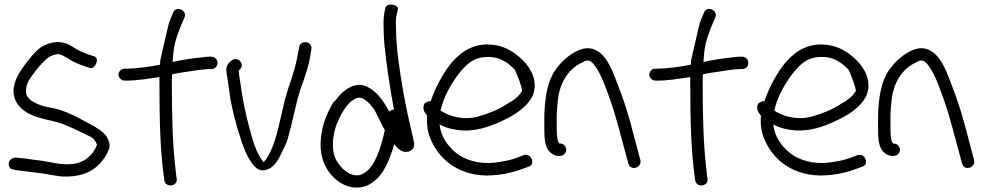

<svg xmlns="http://www.w3.org/2000/svg" viewBox="-20 -761 4440 867"><path d="M475 -106C471 -143 447 -165 420 -181C410 -188 397 -196 382 -203C368 -210 353 -219 336 -228C303 -245 267 -262 227 -271L179 -281C157 -287 127 -300 115 -312C103 -324 97 -331 97 -352C98 -361 99 -372 104 -385C108 -396 123 -419 148 -450C173 -480 192 -499 204 -505C224 -515 240 -520 258 -513L284 -499C305 -484 332 -472 360 -463L380 -456C398 -447 412 -463 416 -480C420 -490 418 -505 398 -509L377 -516C364 -521 352 -525 342 -530C322 -539 306 -553 282 -564H281C243 -577 209 -571 176 -554C154 -543 131 -519 104 -484C77 -449 60 -422 53 -404C46 -386 42 -369 41 -354C41 -295 77 -264 118 -244C163 -223 215 -218 261 -202C303 -186 351 -162 390 -143C406 -133 411 -126 418 -107C402 -64 367 -29 311 -21C257 -13 206 -31 154 -37C124 -40 95 -46 66 -48L48 -50C47 -50 34 -46 30 -42C16 -32 17 -14 25 -3C29 1 34 4 42 5L59 8C87 11 117 16 148 19C183 23 223 32 260 36H261C352 40 408 10 445 -39C457 -55 473 -81 475 -104Z M550 -451H543C527 -451 515 -438 515 -424C515 -409 529 -397 543 -397H551C602 -397 651 -406 700 -413V-374C700 -234 703 -76 721 43L722 54C730 90 784 80 778 45L776 35C775 30 774 13 771 -13C759 -115 756 -255 756 -373C756 -391 756 -408 757 -425C777 -431 801 -433 825 -437C855 -442 899 -449 925 -449H934C949 -449 962 -460 962 -476C962 -492 951 -505 934 -505H925C908 -505 883 -501 883 -501C843 -497 798 -490 759 -481C759 -483 760 -483 760 -485V-486C764 -557 773 -583 795 -640L813 -682C827 -715 775 -738 762 -704L744 -661C741 -653 704 -490 704 -490C703 -483 703 -476 703 -469C659 -460 597 -451 550 -451Z M1384 -527 1386 -539C1392 -577 1336 -581 1331 -549L1329 -536C1327 -528 1324 -514 1321 -496C1313 -454 1297 -406 1282 -363C1246 -255 1237 -125 1183 -44C1179 -38 1174 -32 1170 -29C1168 -31 1165 -35 1162 -40H1161V-41C1128 -87 1111 -166 1093 -235C1081 -286 1072 -339 1065 -389C1061 -412 1059 -426 1058 -443C1062 -446 1072 -453 1072 -466C1072 -480 1060 -494 1044 -494C1038 -494 1033 -494 1025 -487C1011 -477 998 -462 1003 -433C1009 -399 1014 -357 1020 -316C1030 -262 1046 -197 1063 -147C1076 -103 1093 -59 1115 -28C1129 -8 1151 21 1193 2C1224 -12 1242 -49 1256 -80C1265 -97 1274 -116 1280 -137C1300 -206 1314 -285 1335 -353C1354 -406 1377 -468 1384 -527Z M1759 -266C1750 -266 1743 -263 1738 -257C1717 -295 1691 -338 1651 -362C1586 -406 1524 -348 1495 -308C1491 -305 1488 -301 1485 -298C1458 -254 1435 -200 1429 -137C1422 -67 1441 -12 1475 28C1504 61 1554 97 1619 83H1620C1701 60 1737 -28 1760 -110C1772 -94 1791 -73 1817 -75C1844 -77 1855 -100 1849 -121C1832 -195 1813 -275 1799 -358C1784 -448 1768 -546 1768 -644C1767 -665 1768 -682 1771 -693L1776 -716C1784 -742 1727 -750 1721 -727L1716 -705C1713 -688 1711 -667 1712 -642C1712 -619 1713 -590 1716 -558C1726 -460 1742 -359 1759 -266ZM1489 -61C1476 -109 1486 -163 1502 -204C1518 -242 1541 -285 1569 -306H1570C1586 -319 1603 -325 1621 -315C1641 -304 1665 -277 1676 -255L1699 -209C1704 -198 1710 -186 1718 -174C1704 -111 1683 -40 1650 -1C1625 24 1603 40 1563 25C1532 12 1499 -25 1489 -61Z M1896 -292C1885 -269 1899 -250 1909 -239C1905 -184 1915 -148 1937 -107C1984 -19 2083 45 2224 29C2266 24 2299 16 2327 6L2366 -8C2374 -10 2378 -15 2381 -18C2391 -41 2371 -68 2347 -61H2346L2307 -46C2284 -38 2255 -32 2217 -27C2143 -18 2078 -39 2039 -71C2002 -102 1971 -142 1965 -199C1993 -184 2025 -175 2065 -172C2131 -168 2189 -189 2234 -209C2293 -235 2358 -272 2386 -330V-331C2411 -394 2377 -452 2344 -486C2314 -516 2277 -544 2228 -555C2129 -576 2066 -531 2020 -479C1983 -434 1946 -368 1925 -304C1909 -304 1899 -296 1896 -292ZM1969 -262 1970 -264C1984 -329 2026 -399 2064 -443C2093 -476 2120 -499 2166 -503C2231 -510 2272 -480 2303 -448C2311 -439 2348 -341 2335 -347C2323 -325 2297 -306 2270 -292V-291H2269C2233 -267 2189 -249 2140 -235C2076 -217 2010 -234 1969 -262Z M2499 -307C2507 -388 2547 -448 2603 -476H2604C2625 -488 2635 -493 2651 -481C2660 -474 2669 -461 2680 -443C2692 -422 2704 -396 2715 -366C2748 -280 2762 -230 2791 -120L2817 -24C2826 13 2878 -2 2872 -37L2846 -135C2817 -247 2801 -299 2767 -386C2747 -438 2726 -496 2685 -526C2646 -553 2612 -545 2576 -526C2540 -506 2511 -478 2488 -445C2452 -394 2441 -322 2438 -243V-180C2438 -141 2439 -94 2465 -73C2476 -63 2488 -57 2501 -57H2509C2524 -57 2537 -70 2537 -85C2537 -100 2524 -113 2509 -113H2506C2497 -121 2494 -148 2494 -180V-243C2495 -264 2496 -284 2499 -307Z M2947 -451H2940C2924 -451 2912 -438 2912 -424C2912 -409 2926 -397 2940 -397H2948C2999 -397 3048 -406 3097 -413V-374C3097 -234 3100 -76 3118 43L3119 54C3127 90 3181 80 3175 45L3173 35C3172 30 3171 13 3168 -13C3156 -115 3153 -255 3153 -373C3153 -391 3153 -408 3154 -425C3174 -431 3198 -433 3222 -437C3252 -442 3296 -449 3322 -449H3331C3346 -449 3359 -460 3359 -476C3359 -492 3348 -505 3331 -505H3322C3305 -505 3280 -501 3280 -501C3240 -497 3195 -490 3156 -481C3156 -483 3157 -483 3157 -485V-486C3161 -557 3170 -583 3192 -640L3210 -682C3224 -715 3172 -738 3159 -704L3141 -661C3138 -653 3101 -490 3101 -490C3100 -483 3100 -476 3100 -469C3056 -460 2994 -451 2947 -451Z M3403 -292C3392 -269 3406 -250 3416 -239C3412 -184 3422 -148 3444 -107C3491 -19 3590 45 3731 29C3773 24 3806 16 3834 6L3873 -8C3881 -10 3885 -15 3888 -18C3898 -41 3878 -68 3854 -61H3853L3814 -46C3791 -38 3762 -32 3724 -27C3650 -18 3585 -39 3546 -71C3509 -102 3478 -142 3472 -199C3500 -184 3532 -175 3572 -172C3638 -168 3696 -189 3741 -209C3800 -235 3865 -272 3893 -330V-331C3918 -394 3884 -452 3851 -486C3821 -516 3784 -544 3735 -555C3636 -576 3573 -531 3527 -479C3490 -434 3453 -368 3432 -304C3416 -304 3406 -296 3403 -292ZM3476 -262 3477 -264C3491 -329 3533 -399 3571 -443C3600 -476 3627 -499 3673 -503C3738 -510 3779 -480 3810 -448C3818 -439 3855 -341 3842 -347C3830 -325 3804 -306 3777 -292V-291H3776C3740 -267 3696 -249 3647 -235C3583 -217 3517 -234 3476 -262Z M4006 -307C4014 -388 4054 -448 4110 -476H4111C4132 -488 4142 -493 4158 -481C4167 -474 4176 -461 4187 -443C4199 -422 4211 -396 4222 -366C4255 -280 4269 -230 4298 -120L4324 -24C4333 13 4385 -2 4379 -37L4353 -135C4324 -247 4308 -299 4274 -386C4254 -438 4233 -496 4192 -526C4153 -553 4119 -545 4083 -526C4047 -506 4018 -478 3995 -445C3959 -394 3948 -322 3945 -243V-180C3945 -141 3946 -94 3972 -73C3983 -63 3995 -57 4008 -57H4016C4031 -57 4044 -70 4044 -85C4044 -100 4031 -113 4016 -113H4013C4004 -121 4001 -148 4001 -180V-243C4002 -264 4003 -284 4006 -307Z"/></svg>

Font: Stray Cat
Style: Bd
Weight: 700
Version: Version 1.0